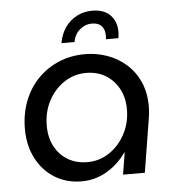

<svg xmlns="http://www.w3.org/2000/svg" viewBox="-52 -751 749 813"><g transform="rotate(-5 323.0 -345.0)"><path d="M263.4 13Q198.6 13 148.6 -18Q98.6 -49 70.4 -103.8Q42.2 -158.6 42.2 -228.2Q42.2 -292.4 62.9 -346.3Q83.6 -400.2 121.7 -439.6Q159.8 -479 211.2 -500.7Q262.6 -522.4 323.4 -522.4Q371 -522.4 416 -506.7Q461 -491 496.9 -459.7Q532.8 -428.4 553.6 -381.5Q574.4 -334.6 573.2 -271.6Q572.8 -257.4 571.4 -244.9Q570 -232.4 567.6 -220.4L532 0H439.4L454.6 -93.4H453Q419 -44.4 369.5 -15.7Q320 13 263.4 13ZM294 -66Q344.8 -66 385.9 -93Q427 -120 452.6 -165.8Q478.2 -211.6 479.8 -267.6Q481.4 -318.2 461.7 -357.5Q442 -396.8 405.8 -419.8Q369.6 -442.8 320.4 -442.8Q270.2 -442.8 228 -415.2Q185.8 -387.6 160.7 -340.3Q135.6 -293 135.6 -234Q135.6 -183.8 155.8 -146Q176 -108.2 211.6 -87.1Q247.2 -66 294 -66ZM228 -577.4Q235 -616 254.5 -644Q274 -672 303.7 -687.5Q333.4 -703 369.6 -703Q426.2 -703 453 -667.7Q479.8 -632.4 470.2 -577.4H417.2Q420 -595.4 416 -611.8Q412 -628.2 399.4 -638.5Q386.8 -648.8 362.4 -648.8Q335.6 -648.8 312.5 -629.7Q289.4 -610.6 283.8 -577.4Z"/></g></svg>

Font: MuseoModerno Thin
Style: Italic
Weight: 100
Italic angle: -9°
Designer: Pablo Cosgaya, Héctor Gatti, Marcela Romero, and the Authors of The MuseoModerno Project.
Foundry: Omnibus-Type Team
Version: Version 1.003